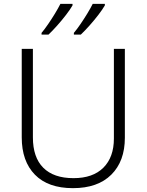

<svg xmlns="http://www.w3.org/2000/svg" viewBox="-20 -1061 762 998"><path d="M629 -345Q629 -223 558.5 -153Q488 -83 359 -83Q230 -83 161.5 -153Q93 -223 93 -347V-807H151V-347Q151 -243 205 -189Q259 -135 362 -135Q463 -135 517.5 -189.5Q572 -244 572 -341V-807H629ZM525 -1033Q513 -1012 491.5 -984Q470 -956 445.5 -928.5Q421 -901 400 -881H364V-890Q380 -909 398.5 -936Q417 -963 434 -991Q451 -1019 462 -1041H525ZM357 -1033Q345 -1012 323.5 -984Q302 -956 277.5 -928.5Q253 -901 232 -881H196V-890Q212 -909 230.5 -936Q249 -963 266 -991Q283 -1019 294 -1041H357Z"/></svg>

Font: Noto Sans Kannada UI Light
Style: Regular
Weight: 300
Designer: Jelle Bosma - Monotype Design Team
Foundry: Monotype Imaging Inc.
Version: Version 2.005; ttfautohint (v1.8.4.7-5d5b)